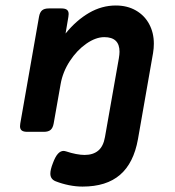

<svg xmlns="http://www.w3.org/2000/svg" viewBox="-20 -482 640 702"><path d="M542.5 -322.3Q542.5 -305.7 539.6 -288.1L484.4 26.9Q468.8 114.3 418.9 157.2Q369.1 200.2 281.7 200.2Q257.8 200.2 232.2 195.1Q206.5 189.9 183.1 180.7Q164.1 172.9 164.1 152.8Q164.1 138.2 173.3 114.7Q182.1 90.8 191.7 80.3Q201.2 69.8 212.4 69.8Q215.8 69.8 222.7 71.8Q239.7 77.6 257.8 81.1Q275.9 84.5 289.1 84.5Q320.3 84.5 339.1 68.8Q357.9 53.2 363.8 19L414.6 -269Q417 -283.7 417 -293Q417 -346.2 361.3 -346.2Q330.1 -346.2 295.7 -322.3Q261.2 -298.3 235.4 -258.8Q209.5 -219.2 201.7 -174.8L176.3 -30.8Q173.3 -14.2 165 -7.1Q156.7 0 140.1 0H79.6Q65.9 0 59.6 -4.9Q53.2 -9.8 53.2 -20.5Q53.2 -22.9 54.2 -30.8L122.6 -420.4Q125.5 -437 133.8 -444.1Q142.1 -451.2 158.7 -451.2H204.6Q218.3 -451.2 224.6 -446.3Q231 -441.4 231 -430.7Q231 -428.2 230 -420.4L219.7 -359.4Q258.8 -407.7 305.4 -434.8Q352.1 -461.9 403.3 -461.9Q445.3 -461.9 476.8 -443.8Q508.3 -425.8 525.4 -394Q542.5 -362.3 542.5 -322.3Z"/></svg>

Font: Courier Prime Sans
Style: Bold Italic
Weight: 700
Italic angle: -10°
Designer: Alan Dague-Greene
Foundry: Quote-Unquote Apps
Version: Version 3.020